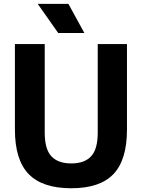

<svg xmlns="http://www.w3.org/2000/svg" viewBox="-20 -969 738 998"><path d="M350.5 9.5Q200.5 9.5 129 -64.2Q57.5 -138 57.5 -296V-740H212.5V-279.5Q212.5 -194 247 -156.8Q281.5 -119.5 350.5 -119.5Q419.5 -119.5 453.8 -156.8Q488 -194 488 -279.5V-740H640V-296Q640 -138 569.8 -64.2Q499.5 9.5 350.5 9.5ZM282.5 -797.5 176 -949H335.5L418.5 -797.5Z"/></svg>

Font: Encode Sans SemiCondensed SemiCondensed
Style: Bold
Weight: 700
Width: 4
Designer: Multiple Designers
Foundry: Impallari Type
Version: Version 3.000; ttfautohint (v1.8.3) -l 8 -r 50 -G 200 -x 14 